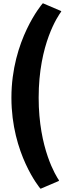

<svg xmlns="http://www.w3.org/2000/svg" viewBox="-20 -896 449 1177"><path d="M339 214 342 210C324 184 217 15 217 -297C217 -627 336 -799 356 -826L353 -829L243 -876L239 -872C239 -872 50 -652 50 -297C50 48 225 257 225 257L229 261Z"/></svg>

Font: Hussar Woodtype
Style: Bd
Weight: 900
Foundry: Cannot Into Space Fonts
Version: Version 1.07